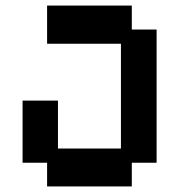

<svg xmlns="http://www.w3.org/2000/svg" viewBox="-20 -658 643 689"><path d="M149 11V-74H61V-297H188V-125H414V-501H149V-638H453V-552H542V-74H453V11Z"/></svg>

Font: Pixelify Sans
Style: Bold
Weight: 700
Designer: Stefie Justprince
Foundry: Typecalism Foundryline
Version: Version 1.000